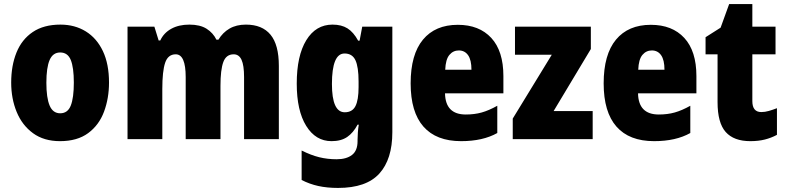

<svg xmlns="http://www.w3.org/2000/svg" viewBox="-20 -684 3862 944"><path d="M516 -278Q516 -201 491.5 -135Q467 -69 413.5 -29.5Q360 10 275 10Q196 10 142.5 -29Q89 -68 62 -133.5Q35 -199 35 -278Q35 -361 61 -425.5Q87 -490 141 -526.5Q195 -563 277 -563Q348 -563 402 -529.5Q456 -496 486 -432.5Q516 -369 516 -278ZM208 -277Q208 -203 224 -165Q240 -127 276 -127Q313 -127 328 -165Q343 -203 343 -278Q343 -352 328 -389Q313 -426 276 -426Q240 -426 224 -389Q208 -352 208 -277Z M1189 -563Q1269 -563 1310 -513.5Q1351 -464 1351 -360V0H1180V-305Q1180 -363 1167.5 -390Q1155 -417 1129 -417Q1092 -417 1078 -379Q1064 -341 1064 -262V0H893V-305Q893 -417 844 -417Q806 -417 792 -375.5Q778 -334 778 -246V0H607V-553H739L760 -485H768Q785 -522 822 -542.5Q859 -563 911 -563Q964 -563 996 -542.5Q1028 -522 1044 -489H1054Q1075 -524 1108.5 -543.5Q1142 -563 1189 -563Z M1615 -563Q1659 -563 1688.5 -544.5Q1718 -526 1741 -484H1748L1761 -553H1909V-34Q1909 99 1845 169.5Q1781 240 1642 240Q1588 240 1545 230.5Q1502 221 1463 201V56Q1509 79 1549.5 89Q1590 99 1635 99Q1683 99 1710.5 78Q1738 57 1738 10V3Q1738 -12 1739.5 -33Q1741 -54 1744 -71H1738Q1717 -31 1687 -10.5Q1657 10 1610 10Q1532 10 1485.5 -65Q1439 -140 1439 -273Q1439 -410 1486 -486.5Q1533 -563 1615 -563ZM1674 -421Q1612 -421 1612 -271Q1612 -132 1675 -132Q1712 -132 1727.5 -162Q1743 -192 1743 -256V-283Q1743 -355 1727.5 -388Q1712 -421 1674 -421Z M2231 -562Q2336 -562 2395.5 -497.5Q2455 -433 2455 -310V-225H2168Q2170 -121 2270 -121Q2313 -121 2348.5 -131Q2384 -141 2425 -164V-30Q2354 10 2247 10Q2125 10 2062 -61.5Q1999 -133 1999 -274Q1999 -416 2059.5 -489Q2120 -562 2231 -562ZM2236 -436Q2208 -436 2189.5 -414Q2171 -392 2169 -341H2298Q2298 -389 2281.5 -412.5Q2265 -436 2236 -436Z M2894 0H2501V-101L2693 -415H2512V-553H2885V-443L2702 -138H2894Z M3180 -562Q3285 -562 3344.5 -497.5Q3404 -433 3404 -310V-225H3117Q3119 -121 3219 -121Q3262 -121 3297.5 -131Q3333 -141 3374 -164V-30Q3303 10 3196 10Q3074 10 3011 -61.5Q2948 -133 2948 -274Q2948 -416 3008.5 -489Q3069 -562 3180 -562ZM3185 -436Q3157 -436 3138.5 -414Q3120 -392 3118 -341H3247Q3247 -389 3230.5 -412.5Q3214 -436 3185 -436Z M3723 -133Q3741 -133 3760 -138.5Q3779 -144 3800 -152V-21Q3772 -6 3740.5 2Q3709 10 3669 10Q3588 10 3548 -35Q3508 -80 3508 -182V-417H3449V-501L3523 -548L3565 -664H3679V-553H3793V-417H3679V-187Q3679 -133 3723 -133Z"/></svg>

Font: Noto Sans Tamil Condensed Black
Style: Regular
Weight: 900
Width: 3
Designer: Jelle Bosma - Monotype Design Team
Foundry: Monotype Imaging Inc.
Version: Version 2.004; ttfautohint (v1.8.4.7-5d5b)